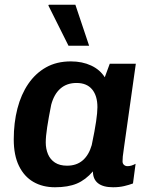

<svg xmlns="http://www.w3.org/2000/svg" viewBox="-20 -780 640 810"><path d="M212 10Q160 10 121 -12.5Q82 -35 60 -80Q38 -125 38 -192Q38 -262 53.5 -322Q69 -382 99.5 -426.5Q130 -471 174.5 -496Q219 -521 279 -521Q327 -521 364.5 -503.5Q402 -486 422 -454L443 -511H553L503 -157Q499 -131 498 -119.5Q497 -108 497 -99Q497 -90 503 -84.5Q509 -79 518 -79Q526 -79 534.5 -81.5Q543 -84 552 -89L541 -6Q525 0 504 5Q483 10 457 10Q415 10 393.5 -7Q372 -24 372 -57Q341 -21 304 -5.5Q267 10 212 10ZM263 -81Q303 -81 329 -103.5Q355 -126 367 -168Q380 -230 385.5 -268Q391 -306 391 -328Q391 -376 368.5 -403Q346 -430 303 -430Q262 -430 235 -406.5Q208 -383 196 -338Q185 -283 179 -243.5Q173 -204 173 -179Q173 -152 182.5 -129.5Q192 -107 212 -94Q232 -81 263 -81ZM269 -587 184 -757 186 -760H298L356 -587Z"/></svg>

Font: Chivo Mono SemiBold
Style: Italic
Weight: 600
Italic angle: -8.05°
Monospace: yes
Version: Version 1.008